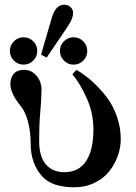

<svg xmlns="http://www.w3.org/2000/svg" viewBox="-20 -782 578 814"><path d="M24 -426C24 -399.3 38.7 -368 68 -332C81.3 -316 91.7 -293.7 99 -265C106.3 -236.3 110 -206 110 -174C110 -116.7 126.3 -70 159 -34C187 -3.3 232.3 12 295 12C326.3 12 355 5.7 381 -7C407 -19.7 427.8 -36 443.5 -56C459.2 -76 471.2 -97.8 479.5 -121.5C487.8 -145.2 492 -168.7 492 -192C492 -224 486.7 -255.7 476 -287C465.3 -318.3 450.7 -346.2 432 -370.5C413.3 -394.8 393.3 -416.7 372 -436C350.7 -455.3 328 -472 304 -486L287 -467C309 -441 329.3 -407 348 -365C366.7 -323 376 -279.3 376 -234C376 -175.3 365.7 -130.3 345 -99C324.3 -67.7 293.7 -52 253 -52C219.7 -52 193.5 -63 174.5 -85C155.5 -107 146 -140 146 -184C146 -230 147.3 -267.7 150 -297C154 -342.3 156 -377.3 156 -402C156 -414 153.7 -426 149 -438C144.3 -450 136.2 -461 124.5 -471C112.8 -481 98.7 -486 82 -486C63.3 -486 49 -480.7 39 -470C29 -459.3 24 -444.7 24 -426ZM234 -566C234 -550 239.7 -536.3 251 -525C262.3 -513.7 276 -508 292 -508C308 -508 321.7 -513.7 333 -525C344.3 -536.3 350 -550 350 -566C350 -582 344.3 -595.7 333 -607C321.7 -618.3 308 -624 292 -624C276 -624 262.3 -618.3 251 -607C239.7 -595.7 234 -582 234 -566ZM22 -566C22 -550 27.7 -536.3 39 -525C50.3 -513.7 64 -508 80 -508C96 -508 109.7 -513.7 121 -525C132.3 -536.3 138 -550 138 -566C138 -582 132.3 -595.7 121 -607C109.7 -618.3 96 -624 80 -624C64 -624 50.3 -618.3 39 -607C27.7 -595.7 22 -582 22 -566ZM154 -550 178 -538 270 -674C283.3 -694.7 290 -712.3 290 -727C290 -737 286.3 -745.3 279 -752C271.7 -758.7 262.7 -762 252 -762C228 -762 210.7 -744 200 -708Z"/></svg>

Font: Km Standard TT
Style: Bold
Weight: 700
Designer: Alexey Kryukov <alexios@thessalonica.org.ru>
Version: Version 2.0.2